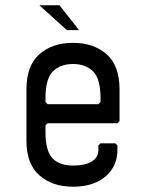

<svg xmlns="http://www.w3.org/2000/svg" viewBox="-20 -690 552 726"><path d="M256 16Q178 16 129 -27Q80 -70 80 -158V-352Q80 -442 129 -485Q178 -528 256 -528Q334 -528 383 -485Q432 -442 432 -352V-232L424 -224H160L152 -216V-190Q152 -120 178 -92Q204 -64 257 -64Q301 -64 326.5 -79Q352 -94 352 -124V-140L360 -148H416L424 -140V-124Q424 -82 403.5 -50.5Q383 -19 345.5 -1.5Q308 16 256 16ZM160 -296H352L360 -304V-320Q360 -392 332 -420Q304 -448 256 -448Q208 -448 180 -420Q152 -392 152 -320V-304ZM233 -576 129 -670H205L279 -576Z"/></svg>

Font: Hasubi Mono
Style: Regular
Weight: 400
Designer: Eli Heuer
Foundry: Eli Heuer
Version: Version 1.000